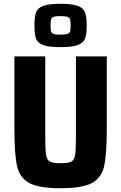

<svg xmlns="http://www.w3.org/2000/svg" viewBox="-20 -986 641 1014"><path d="M56 -308V-688H219V-267Q219 -195 223 -168.5Q227 -142 243 -133Q259 -124 300 -124Q342 -124 357.5 -133Q373 -142 377 -168.5Q381 -195 381 -267V-688H544V-308Q544 -171 530 -109Q516 -47 465.5 -19.5Q415 8 300 8Q185 8 134.5 -19.5Q84 -47 70 -109Q56 -171 56 -308ZM162 -851Q162 -897 170 -920Q178 -943 207 -954.5Q236 -966 299 -966Q363 -966 392 -954.5Q421 -943 429.5 -920Q438 -897 438 -851Q438 -806 429.5 -783Q421 -760 391.5 -748.5Q362 -737 299 -737Q236 -737 207 -748.5Q178 -760 170 -782.5Q162 -805 162 -851ZM353 -851Q353 -874 350.5 -883Q348 -892 337 -896.5Q326 -901 299 -901Q273 -901 262.5 -896.5Q252 -892 249.5 -883Q247 -874 247 -851Q247 -829 249.5 -820Q252 -811 262.5 -807Q273 -803 299 -803Q326 -803 337 -807Q348 -811 350.5 -820Q353 -829 353 -851Z"/></svg>

Font: Saira Semi Condensed
Style: Bold
Weight: 700
Width: 4
Designer: Hector Gatti with collaboration of the Omnibus-Type team
Foundry: Omnibus-Type
Version: Version 1.001; ttfautohint (v1.8)